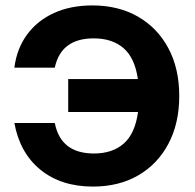

<svg xmlns="http://www.w3.org/2000/svg" viewBox="-20 -680 719 708"><path d="M641 -326Q641 -225.5 601.2 -150.2Q561.5 -75 490 -33.5Q418.5 8 323 8Q205.5 8 129.2 -54Q53 -116 33 -226.5H182Q204 -114 326.5 -114Q394.5 -114 436.2 -150.5Q478 -187 489 -267H231.5V-388.5H488.5Q477 -467 435.2 -502.8Q393.5 -538.5 325.5 -538.5Q205 -538.5 182 -430.5H33Q42 -501 79.8 -552.5Q117.5 -604 179 -632Q240.5 -660 320.5 -660Q417 -660 489 -618.5Q561 -577 601 -502Q641 -427 641 -326Z"/></svg>

Font: Overused Grotesk
Style: Bold
Weight: 710
Version: Version 0.004